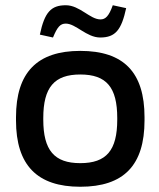

<svg xmlns="http://www.w3.org/2000/svg" viewBox="-20 -703 608 732"><path d="M41 -256V-244C41 -73 122 9 286 9C452 9 531 -73 531 -244V-256C531 -427 452 -509 286 -509C122 -509 41 -427 41 -256ZM132 -571 182 -560C199 -601 210 -613 231 -613C269 -613 310 -560 362 -560C420 -560 443 -589 461 -672L410 -683C395 -641 382 -629 363 -629C323 -629 284 -683 231 -683C175 -683 150 -657 132 -571ZM145 -247V-253C145 -370 187 -419 286 -419C386 -419 427 -370 427 -253V-247C427 -130 386 -81 286 -81C187 -81 145 -130 145 -247Z"/></svg>

Font: LT Wave Alt Medium
Style: Regular
Weight: 500
Designer: Daniel Lyons
Version: Version 2.5 (Glyphs App)